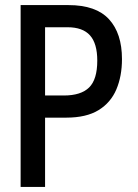

<svg xmlns="http://www.w3.org/2000/svg" viewBox="-20 -734 540 754"><path d="M61 0V-714H249Q357 -714 408 -658.5Q459 -603 459 -502Q459 -435 437 -383Q415 -331 367 -301.5Q319 -272 240 -272H157V0ZM231 -359Q298 -359 330 -390.5Q362 -422 362 -496Q362 -563 333.5 -595Q305 -627 245 -627H157V-359Z"/></svg>

Font: Noto Sans Mono ExtraCondensed Medium
Style: Regular
Weight: 500
Width: 2
Designer: Monotype Design Team
Foundry: Monotype Imaging Inc.
Version: Version 2.014